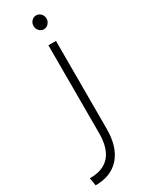

<svg xmlns="http://www.w3.org/2000/svg" viewBox="-243 -637 682 892"><g transform="rotate(-30 98.0 -191.0)"><path d="M100.1 -564.9Q100.1 -580.6 110.4 -591.3Q120.6 -602.1 134.8 -602.1Q149.4 -602.1 159.7 -591.3Q169.9 -580.6 169.9 -564.9Q169.9 -549.8 159.4 -538.8Q148.9 -527.8 134.8 -527.8Q120.6 -527.8 110.4 -538.8Q100.1 -549.8 100.1 -564.9ZM-20 220.2 -26.9 178.2Q43.9 179.2 79.6 138.9Q115.2 98.6 115.2 18.1V-453.1H155.8V18.1Q155.8 115.2 109.9 167.7Q64 220.2 -20 220.2Z"/></g></svg>

Font: Montserrat-Arabic ExtraLight
Style: Regular
Weight: 275
Designer: Mohamed Gaber
Foundry: Kief Type Foundry
Version: Version 5.008;PS 005.008;hotconv 1.0.88;makeotf.lib2.5.64775